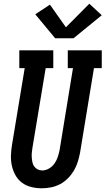

<svg xmlns="http://www.w3.org/2000/svg" viewBox="-20 -1006 568 1034"><path d="M205 8Q176 8 148 1Q120 -6 98.5 -22Q77 -38 63.5 -62Q50 -86 44 -113Q38 -140 39 -169.5Q40 -199 45 -228L113 -639H84V-735H267V-639H226L155 -212Q153 -199 151.5 -185.5Q150 -172 151 -158.5Q152 -145 154.5 -132.5Q157 -120 164 -110Q171 -100 182.5 -94Q194 -88 207 -88Q226 -88 244 -98.5Q262 -109 273.5 -125.5Q285 -142 291 -160.5Q297 -179 301 -198L373 -639H345V-735H528V-639H486L411 -183Q406 -158 398.5 -133.5Q391 -109 377.5 -86.5Q364 -64 345 -45Q326 -26 303 -14Q280 -2 254.5 3Q229 8 205 8ZM376 -800H277L170 -929L249 -981L335 -859L461 -986L528 -924Z"/></svg>

Font: Iosevka Gothic
Style: Bold Italic
Weight: 700
Italic angle: -9°
Monospace: yes
Designer: Belleve Invis
Foundry: Belleve Invis
Version: Version 15.5.1; ttfautohint (v1.8.4)